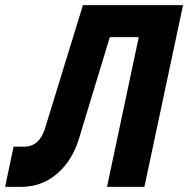

<svg xmlns="http://www.w3.org/2000/svg" viewBox="-49 -730 735 750"><path d="M-29 0 4 -157H45Q105 -157 127 -229L275 -710H666L515 0H369L493 -585H380L260 -190Q234 -103 174 -51.5Q114 0 33 0Z"/></svg>

Font: Geist Mono Black
Style: Italic
Weight: 900
Italic angle: -12°
Monospace: yes
Designer: Basement.studio, Andrés Briganti, Mateo Zaragoza
Foundry: Basement.studio, Vercel, Andrés Briganti, Guido Ferreyra, Mateo Zaragoza
Version: Version 1.500; ttfautohint (v1.8.4.7-5d5b)